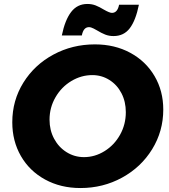

<svg xmlns="http://www.w3.org/2000/svg" viewBox="-20 -936 851 969"><path d="M804 -383Q804 -274 748 -183Q692 -92 596 -39.5Q500 13 386 13Q286 13 207.5 -30Q129 -73 85.5 -148.5Q42 -224 42 -319Q42 -429 98 -519Q154 -609 249.5 -660.5Q345 -712 459 -712Q559 -712 637.5 -669.5Q716 -627 760 -552Q804 -477 804 -383ZM230 -332Q230 -279 253 -236Q276 -193 316 -168Q356 -143 404 -143Q459 -143 508 -173.5Q557 -204 586 -256Q615 -308 615 -370Q615 -423 593 -465.5Q571 -508 532 -532.5Q493 -557 446 -557Q390 -557 340 -527Q290 -497 260 -445Q230 -393 230 -332ZM553 -754Q530 -754 511 -761.5Q492 -769 469 -783Q466 -785 452.5 -792Q439 -799 429 -799Q401 -799 393 -757H292Q308 -835 339 -875.5Q370 -916 421 -916Q444 -916 463 -908.5Q482 -901 505 -887Q533 -871 545 -871Q573 -871 581 -912H681Q665 -833 635 -793.5Q605 -754 553 -754Z"/></svg>

Font: Gontserrat
Style: Bold Italic
Weight: 700
Italic angle: -11.3°
Designer: Julieta Ulanovsky
Foundry: Julieta Ulanovsky
Version: Version 6.001